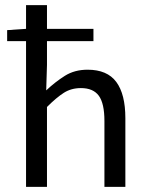

<svg xmlns="http://www.w3.org/2000/svg" viewBox="-20 -732 584 752"><path d="M82 0V-571H8V-614L82 -619V-712H164V-619H346V-571H164V-478L161 -378Q196 -411 234 -435Q272 -459 323 -459Q400 -459 435.5 -411Q471 -363 471 -269V0H389V-258Q389 -327 367 -357Q345 -387 297 -387Q259 -387 230 -368.5Q201 -350 164 -313V0Z"/></svg>

Font: SourceSansPro
Style: Book
Weight: 400
Designer: Paul D. Hunt
Foundry: Adobe Systems Incorporated
Version: Version 2.021;PS 2.000;hotconv 1.0.86;makeotf.lib2.5.63406